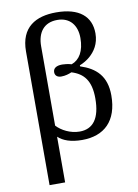

<svg xmlns="http://www.w3.org/2000/svg" viewBox="-106 -831 818 1140"><g transform="rotate(-10 303.5 -261.5)"><path d="M98.1 -565.9V240.2H191.9V-35.2C221.2 -7.8 267.6 9.8 335.9 9.8C469.2 9.8 551.8 -66.9 551.8 -221.2C551.8 -338.4 491.2 -393.1 398.9 -422.9V-429.2C421.9 -438.5 442.9 -450.7 460.9 -466.3C492.7 -494.1 522.9 -536.1 522.9 -600.1C522.9 -702.1 453.1 -763.2 314 -763.2C191.4 -763.2 98.1 -711.9 98.1 -565.9ZM191.9 -102.1V-580.1C191.9 -662.6 231.4 -717.8 313 -717.8C390.1 -717.8 430.2 -664.1 430.2 -588.9C430.2 -509.3 400.4 -460.9 352.1 -443.8C330.6 -450.2 306.6 -452.1 295.9 -452.1C259.3 -452.1 241.2 -438 241.2 -415C241.2 -394 256.8 -382.8 278.8 -382.8C303.7 -382.8 324.7 -389.6 341.8 -397C414.6 -374.5 455.1 -327.1 455.1 -220.2C455.1 -98.6 410.2 -42 330.1 -42C273.9 -42 221.7 -69.8 191.9 -102.1Z"/></g></svg>

Font: The Erased English
Style: Regular
Weight: 400
Designer: Monotype Design team + ligartures altered by 180 Amsterdam
Foundry: Monotype Imaging Inc.
Version: Version 1.030;Glyphs 3.1.2 (3151)